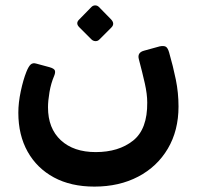

<svg xmlns="http://www.w3.org/2000/svg" viewBox="-20 -550 736 712"><path d="M330 142Q243 142 180 108Q117 74 82.5 12.5Q48 -49 48 -132Q48 -169 57 -211.5Q66 -254 78 -284Q86 -304 94 -311Q102 -318 115 -314L163 -301Q181 -296 183.5 -288.5Q186 -281 181 -269Q169 -241 163.5 -208.5Q158 -176 158 -152Q158 -74 205.5 -30Q253 14 335 14Q420 14 473.5 -28.5Q527 -71 526 -170Q526 -201 517 -241Q508 -281 495 -330Q488 -355 514 -362L572 -378Q587 -381 594.5 -377Q602 -373 607 -356Q622 -304 632 -255Q642 -206 642 -155Q642 -66 602.5 1Q563 68 492.5 105Q422 142 330 142ZM348 -403Q342 -397 333.5 -397.5Q325 -398 319 -404L274 -449Q259 -464 274 -478L319 -524Q325 -530 333 -530Q341 -530 347 -524L392 -478Q407 -462 393 -448Z"/></svg>

Font: Rubik Medium
Style: Regular
Weight: 500
Designer: Hubert and Fischer
Foundry: Hubert and Fischer
Version: Version 2.300; ttfautohint (v1.8.4.7-5d5b);gftools[0.9.30]